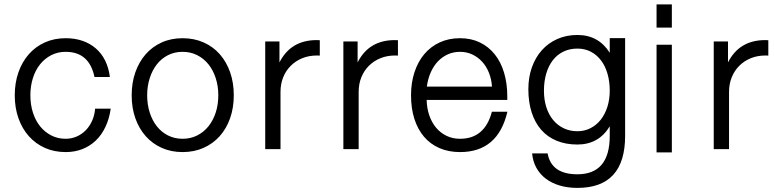

<svg xmlns="http://www.w3.org/2000/svg" viewBox="-20 -704 3614 895"><path d="M496.1 -197.3Q489.3 -149.9 471.4 -112.3Q453.6 -74.7 426.5 -48.8Q399.4 -22.9 364 -9Q328.6 4.9 286.1 4.9Q232.9 4.9 189.2 -14.6Q145.5 -34.2 114.3 -69.3Q83 -104.5 65.9 -153.1Q48.8 -201.7 48.8 -259.8Q48.8 -317.9 65.9 -366.7Q83 -415.5 114 -450.9Q145 -486.3 188.7 -506.1Q232.4 -525.9 286.1 -525.9Q329.1 -525.9 364.5 -513.7Q399.9 -501.5 426.5 -478.5Q453.1 -455.6 470 -421.9Q486.8 -388.2 492.2 -345.2H420.4Q396 -462.4 286.1 -462.4Q249 -462.4 218.8 -446.8Q188.5 -431.2 166.7 -404.1Q145 -377 133.3 -339.8Q121.6 -302.7 121.6 -259.8Q121.6 -216.8 133.3 -179.7Q145 -142.6 166.7 -115.5Q188.5 -88.4 218.8 -72.8Q249 -57.1 286.1 -57.1Q313 -57.1 336.9 -67.4Q360.8 -77.6 379.2 -96.2Q397.5 -114.7 409.2 -140.6Q420.9 -166.5 423.3 -197.3Z M1069.8 -259.8Q1069.8 -201.7 1052.7 -153.1Q1035.6 -104.5 1004.2 -69.3Q972.7 -34.2 928.7 -14.6Q884.8 4.9 831.1 4.9Q777.8 4.9 734.1 -14.6Q690.4 -34.2 659.2 -69.3Q627.9 -104.5 610.8 -153.1Q593.8 -201.7 593.8 -259.8Q593.8 -317.9 610.8 -366.7Q627.9 -415.5 658.9 -450.9Q689.9 -486.3 733.6 -506.1Q777.3 -525.9 831.1 -525.9Q884.8 -525.9 929 -506.3Q973.1 -486.8 1004.4 -451.4Q1035.6 -416 1052.7 -367.2Q1069.8 -318.4 1069.8 -259.8ZM997.6 -259.8Q997.6 -302.7 985.6 -339.8Q973.6 -377 951.7 -404.3Q929.7 -431.6 898.9 -447Q868.2 -462.4 831.1 -462.4Q793.9 -462.4 763.4 -447Q732.9 -431.6 711.4 -404.3Q689.9 -377 678 -339.8Q666 -302.7 666 -259.8Q666 -216.3 678 -179.2Q689.9 -142.1 711.4 -115Q732.9 -87.9 763.4 -72.5Q793.9 -57.1 831.1 -57.1Q868.2 -57.1 898.9 -72.5Q929.7 -87.9 951.7 -115.2Q973.6 -142.6 985.6 -179.4Q997.6 -216.3 997.6 -259.8Z M1470.7 -444.8Q1467.3 -444.8 1464.1 -445.1Q1460.9 -445.3 1457.5 -445.3Q1419.9 -445.3 1388.9 -432.6Q1357.9 -419.9 1335.2 -397.2Q1312.5 -374.5 1300 -343.5Q1287.6 -312.5 1287.6 -275.9V-8.8H1216.3V-510.7H1282.7V-413.1Q1335.4 -517.1 1456.1 -517.1Q1460 -517.1 1463.4 -516.8Q1466.8 -516.6 1470.7 -516.6Z M1835 -444.8Q1831.5 -444.8 1828.4 -445.1Q1825.2 -445.3 1821.8 -445.3Q1784.2 -445.3 1753.2 -432.6Q1722.2 -419.9 1699.5 -397.2Q1676.8 -374.5 1664.3 -343.5Q1651.9 -312.5 1651.9 -275.9V-8.8H1580.6V-510.7H1647V-413.1Q1699.7 -517.1 1820.3 -517.1Q1824.2 -517.1 1827.6 -516.8Q1831.1 -516.6 1835 -516.6Z M2345.2 -183.1Q2301.3 4.9 2124.5 4.9Q2070.8 4.9 2028.3 -13.7Q1985.8 -32.2 1956.5 -66.7Q1927.2 -101.1 1911.6 -149.9Q1896 -198.7 1896 -259.8Q1896 -318.4 1912.1 -367.4Q1928.2 -416.5 1957.8 -451.7Q1987.3 -486.8 2029.5 -506.3Q2071.8 -525.9 2124.5 -525.9Q2175.8 -525.9 2216.6 -506.3Q2257.3 -486.8 2285.9 -451.2Q2314.5 -415.5 2329.6 -365.5Q2344.7 -315.4 2344.7 -254.4V-238.3H1968.8Q1969.7 -199.2 1981.2 -166Q1992.7 -132.8 2012.9 -108.6Q2033.2 -84.5 2061.5 -70.8Q2089.8 -57.1 2124.5 -57.1Q2239.7 -57.1 2272.9 -183.1ZM2273.4 -300.3Q2271 -335.4 2259 -365.2Q2247.1 -395 2227.3 -416.5Q2207.5 -438 2181.4 -450.2Q2155.3 -462.4 2124.5 -462.4Q2093.8 -462.4 2067.6 -450.7Q2041.5 -439 2021.2 -417.7Q2001 -396.5 1987.8 -366.5Q1974.6 -336.4 1969.7 -300.3Z M2894 -70.8Q2894 171.9 2671.4 171.9Q2626.5 171.9 2589.4 160.9Q2552.2 149.9 2524.7 129.2Q2497.1 108.4 2480.5 78.6Q2463.9 48.8 2460.4 11.2H2532.7Q2550.3 108.4 2671.4 108.4Q2822.3 108.4 2822.3 -70.8V-115.2Q2771 -30.3 2671.4 -30.3Q2617.2 -30.3 2574.7 -47.9Q2532.2 -65.4 2502.9 -98.9Q2473.6 -132.3 2458.3 -180.2Q2442.9 -228 2442.9 -288.1Q2442.9 -343.3 2459.2 -389.6Q2475.6 -436 2505.6 -469.7Q2535.6 -503.4 2577.9 -522.2Q2620.1 -541 2671.4 -541Q2770 -541 2822.3 -458V-526.4H2894ZM2822.3 -281.2Q2822.3 -324.2 2811.8 -360.4Q2801.3 -396.5 2781.5 -422.6Q2761.7 -448.7 2733.9 -463.1Q2706.1 -477.5 2671.4 -477.5Q2635.3 -477.5 2606.2 -463.4Q2577.1 -449.2 2557.1 -423.3Q2537.1 -397.5 2526.4 -361.3Q2515.6 -325.2 2515.6 -281.2Q2515.6 -239.3 2526.6 -204.6Q2537.6 -169.9 2558.1 -145Q2578.6 -120.1 2607.4 -106.2Q2636.2 -92.3 2671.4 -92.3Q2705.1 -92.3 2732.9 -106.7Q2760.7 -121.1 2780.5 -146.2Q2800.3 -171.4 2811.3 -206.1Q2822.3 -240.7 2822.3 -281.2Z M3111.8 -575.2H3040.5V-683.6H3111.8ZM3111.8 6.3H3040.5V-495.6H3111.8Z M3561.5 -444.8Q3558.1 -444.8 3554.9 -445.1Q3551.8 -445.3 3548.3 -445.3Q3510.7 -445.3 3479.7 -432.6Q3448.7 -419.9 3426 -397.2Q3403.3 -374.5 3390.9 -343.5Q3378.4 -312.5 3378.4 -275.9V-8.8H3307.1V-510.7H3373.5V-413.1Q3426.3 -517.1 3546.9 -517.1Q3550.8 -517.1 3554.2 -516.8Q3557.6 -516.6 3561.5 -516.6Z"/></svg>

Font: SakalBharati
Style: Regular
Weight: 400
Designer: CDAC GIST
Foundry: CDAC
Version: 13.02